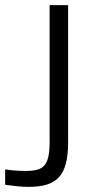

<svg xmlns="http://www.w3.org/2000/svg" viewBox="-139 -520 338 747"><path d="M-39 145C-63 145 -88 144 -119 139V199C-81 204 -57 207 -28 207C82 207 126 165 126 33V-500H54V30C54 125 32 145 -39 145Z"/></svg>

Font: LT Wave Text Light
Style: Regular
Weight: 300
Designer: Daniel Lyons
Version: Version 2.5 (Glyphs App)